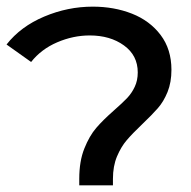

<svg xmlns="http://www.w3.org/2000/svg" viewBox="-39 -558 576 578"><path d="M304.9 -226.4Q329.1 -247.6 343.4 -262.5Q357.6 -277.4 366.6 -296.6Q375.7 -315.7 375.7 -340Q375.7 -391.3 334.1 -421.3Q292.6 -451.3 231.1 -451.3Q181.3 -451.3 133.1 -430.6Q85 -409.9 54.7 -371.4L-19.3 -424Q23.3 -478.3 94.1 -508.1Q165 -538 240.3 -538Q304.4 -538 358.2 -516.9Q412 -495.7 444.6 -452.6Q477.1 -409.6 477.1 -347.9Q477.1 -310.1 465.4 -281.1Q453.6 -252.1 436.1 -232.2Q418.7 -212.3 389.1 -184.1Q359.9 -156.3 342.6 -136.1Q325.3 -115.9 313.1 -86.8Q301 -57.7 301 -19.6V0H199.6V-19.6Q199.6 -72.9 214.9 -110.9Q230.1 -149 250.6 -172.8Q271 -196.6 304.9 -226.4Z"/></svg>

Font: iiserrat Thin
Style: Regular
Weight: 100
Designer: Akira Ohta
Foundry: Akira Ohta
Version: Version 1.200;Glyphs 3.3.1 (3343)